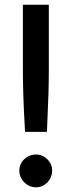

<svg xmlns="http://www.w3.org/2000/svg" viewBox="-20 -783 305 814"><path d="M86 -224 85 -247Q77 -383 77 -484V-763H187V-484Q187 -394 181 -274L179 -224ZM62 -60Q62 -88 83 -108Q104 -128 133 -128Q160 -128 180.5 -108Q201 -88 201 -60Q201 -31 181 -10Q161 11 133 11Q104 11 83 -10Q62 -31 62 -60Z"/></svg>

Font: Open Sauce Two Medium
Style: Regular
Weight: 500
Designer: Alfredo Marco Pradil
Foundry: Creative Sauce Fz LLC
Version: Version 1.477